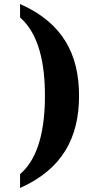

<svg xmlns="http://www.w3.org/2000/svg" viewBox="-20 -795 476 957"><path d="M80 142C291 48 374 -109 374 -318C374 -526 291 -682 80 -775V-708C175 -625 204 -476 204 -318C204 -159 175 -8 80 73Z"/></svg>

Font: Noto Serif Devanagari ExtraCondensed Black
Style: Regular
Weight: 900
Width: 2
Designer: Universal Thirst, Indian Type Foundry and the Monotype Design Team
Foundry: Monotype Imaging Inc.
Version: Version 2.004